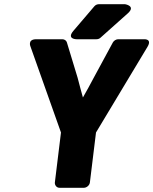

<svg xmlns="http://www.w3.org/2000/svg" viewBox="-20 -865 726 910"><path d="M240 0C239 11 247 25 262 25H378C389 25 404 15 406 0L435 -237L679 -643C703 -683 661 -679 661 -679H540C531 -679 520 -673 515 -664L424 -496C407 -463 391 -435 373 -403C364 -433 357 -463 348 -496L297 -664C295 -672 286 -679 276 -679H152C108 -679 125 -643 125 -643L269 -237ZM586 -802C625 -837 573 -845 573 -845H448C441 -845 433 -842 427 -835L328 -719C294 -679 343 -679 343 -679H437C443 -679 451 -681 456 -686Z"/></svg>

Font: Falling Sky
Style: BlkObl
Weight: 900
Designer: Paul D. Hunt
Foundry: Adobe Systems Incorporated
Version: Version 1.02